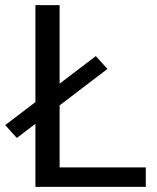

<svg xmlns="http://www.w3.org/2000/svg" viewBox="-56 -731 614 751"><path d="M9.8 -191.4 -35.6 -241.7 318.8 -511.7 364.3 -461.4ZM514.2 0H158.7V-76.2H514.2ZM177.2 0H82.5V-710.9H177.2Z"/></svg>

Font: Heebo
Style: Regular
Weight: 400
Designer: Oded Ezer
Foundry: Ezer Type House
Version: Version 3.100